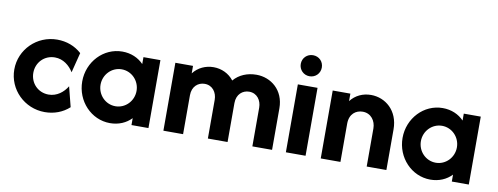

<svg xmlns="http://www.w3.org/2000/svg" viewBox="-55 -876 3006 1160"><g transform="rotate(10 1448.0 -296.0)"><path d="M250 13.9C307.6 13.9 359.7 -5.6 400 -42.4L368.8 -165.3C345.8 -127.1 306.2 -94.4 254.9 -94.4C189.6 -94.4 141.7 -145.1 141.7 -208.3C141.7 -271.5 189.6 -322.2 254.9 -322.2C306.2 -322.2 345.8 -288.9 368.8 -251.4L400 -374.3C359.7 -411.1 307.6 -430.6 250 -430.6C125.7 -430.6 25 -331.2 25 -208.3C25 -85.4 125.7 13.9 250 13.9Z M650 11.1C703.5 11.1 748.6 -9 780.6 -42.4V0H884.7V-416.7H780.6V-374.3C748.6 -407.6 703.5 -427.8 650 -427.8C534.7 -427.8 441.7 -329.2 441.7 -208.3C441.7 -87.5 534.7 11.1 650 11.1ZM664.6 -95.1C603.5 -95.1 554.2 -145.8 554.2 -208.3C554.2 -270.8 603.5 -321.5 664.6 -321.5C725.7 -321.5 775 -270.8 775 -208.3C775 -145.8 725.7 -95.1 664.6 -95.1Z M976.4 0H1097.2V-238.9C1097.2 -293.8 1134 -322.2 1173.6 -322.2C1222.2 -322.2 1249.3 -281.9 1249.3 -237.5V0H1370.1V-238.9C1370.1 -293.8 1406.9 -322.2 1446.5 -322.2C1495.1 -322.2 1522.2 -281.9 1522.2 -237.5V0H1643.1V-254.9C1643.1 -366.7 1561.1 -430.6 1472.2 -430.6C1416 -430.6 1366 -409.7 1333.3 -370.8C1303.5 -409.7 1257.6 -430.6 1209 -430.6C1160.4 -430.6 1114.6 -409.7 1084.7 -370.8V-416.7H976.4Z M1788.2 -477.1C1825 -477.1 1852.8 -505.6 1852.8 -541.7C1852.8 -578.5 1825 -606.2 1788.2 -606.2C1752.1 -606.2 1723.6 -578.5 1723.6 -541.7C1723.6 -505.6 1752.1 -477.1 1788.2 -477.1ZM1727.8 0H1848.6V-416.7H1727.8Z M1941.7 0H2062.5V-234.7C2062.5 -295.1 2101.4 -322.2 2143.1 -322.2C2194.4 -322.2 2223.6 -279.9 2223.6 -233.3V0H2344.4V-249.3C2344.4 -364.6 2263.2 -430.6 2175 -430.6C2125 -430.6 2079.9 -409.7 2050 -370.8V-416.7H1941.7Z M2615.3 11.1C2668.8 11.1 2713.9 -9 2745.8 -42.4V0H2850V-416.7H2745.8V-374.3C2713.9 -407.6 2668.8 -427.8 2615.3 -427.8C2500 -427.8 2406.9 -329.2 2406.9 -208.3C2406.9 -87.5 2500 11.1 2615.3 11.1ZM2629.9 -95.1C2568.8 -95.1 2519.4 -145.8 2519.4 -208.3C2519.4 -270.8 2568.8 -321.5 2629.9 -321.5C2691 -321.5 2740.3 -270.8 2740.3 -208.3C2740.3 -145.8 2691 -95.1 2629.9 -95.1Z"/></g></svg>

Font: Afacad
Style: Bold
Weight: 700
Designer: Kristian Moeller
Foundry: Dicotype
Version: Version 1.000